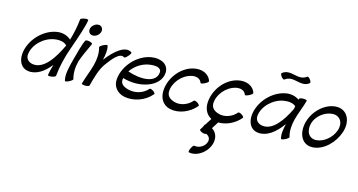

<svg xmlns="http://www.w3.org/2000/svg" viewBox="-124 -1404 4608 2474"><g transform="rotate(15 2180.0 -167.0)"><path d="M696 -791C687 -697 667 -602 639 -506C590 -549 523 -571 447 -558C263 -527 107 -351 91 -172C83 -74 126 12 218 25C330 41 431 -30 516 -136C498 -77 485 -24 481 9C481 17 504 21 532 16C561 11 585 0 585 -9C597 -137 629 -267 675 -397C678 -405 681 -413 684 -422C685 -423 685 -424 686 -425C686 -427 687 -429 687 -431C734 -565 792 -734 800 -809C800 -817 777 -821 749 -816C720 -811 696 -800 696 -791ZM256 -76C198 -84 158 -125 164 -184C177 -314 303 -435 441 -458C507 -469 573 -461 610 -420C526 -240 407 -55 256 -76Z M1002 -709C1007 -730 1003 -749 992 -763C982 -778 964 -786 944 -786C924 -786 902 -778 885 -763C867 -749 854 -730 849 -709C845 -689 848 -670 859 -655C870 -641 887 -633 908 -633C928 -633 949 -641 967 -655C985 -670 997 -689 1002 -709ZM831 -543C800 -482 770 -359 745 -267C718 -166 689 -52 712 25C715 33 739 28 767 14C795 0 815 -18 812 -25C790 -99 793 -182 816 -267C833 -321 886 -438 926 -523C930 -532 912 -543 885 -549C859 -555 835 -552 831 -543Z M1034 0C1062 -104 1093 -226 1151 -306C1222 -405 1308 -511 1371 -465C1377 -460 1399 -476 1419 -500C1440 -523 1451 -546 1445 -551C1355 -617 1219 -503 1115 -365C1132 -437 1142 -509 1125 -559C1122 -566 1098 -561 1070 -547C1043 -533 1022 -516 1025 -508C1047 -435 1041 -351 1019 -267C998 -189 965 -111 942 -33C938 -22 935 -11 932 0C930 9 951 16 979 16C1007 16 1032 9 1034 0Z M1868 -108C1874 -116 1862 -133 1841 -147C1820 -161 1798 -166 1792 -159C1729 -85 1631 -60 1549 -75C1482 -88 1418 -117 1425 -184C1426 -191 1427 -198 1428 -205C1662 -134 1922 -223 1938 -406C1948 -522 1837 -580 1708 -558C1524 -527 1368 -351 1352 -172C1343 -69 1409 6 1508 25C1629 47 1775 3 1868 -108ZM1702 -458C1786 -472 1872 -464 1865 -394C1852 -253 1653 -241 1470 -305C1522 -382 1609 -442 1702 -458Z M2507 -452C2478 -545 2377 -585 2265 -557C2094 -514 1970 -336 1970 -169C1970 -73 2022 4 2113 24C2229 50 2369 -1 2459 -108C2466 -116 2454 -133 2433 -147C2412 -161 2390 -166 2383 -159C2324 -89 2232 -59 2158 -75C2096 -89 2043 -123 2043 -187C2044 -305 2143 -428 2268 -459C2333 -475 2392 -454 2407 -401C2410 -394 2434 -399 2462 -413C2490 -427 2510 -444 2507 -452Z M3098 -452C3069 -545 2968 -585 2856 -557C2685 -514 2561 -336 2561 -169C2561 -89 2598 -22 2662 10L2606 99C2600 99 2590 115 2583 137L2558 177C2553 186 2568 200 2592 210C2616 219 2640 220 2645 212C2683 227 2707 258 2697 302C2682 368 2602 416 2538 400C2530 398 2513 419 2500 446C2487 474 2484 498 2492 500C2605 527 2743 425 2769 298C2785 221 2756 157 2700 123L2758 31C2861 33 2974 -17 3050 -108C3057 -116 3045 -133 3024 -147C3003 -161 2981 -166 2974 -159C2915 -89 2823 -59 2749 -75C2687 -89 2634 -123 2634 -187C2635 -305 2734 -428 2859 -459C2924 -475 2983 -454 2998 -401C3001 -394 3025 -399 3053 -413C3081 -427 3101 -444 3098 -452Z M3439 -724C3546 -809 3662 -679 3769 -764C3777 -770 3771 -791 3756 -811C3741 -831 3722 -842 3715 -836C3607 -751 3492 -881 3384 -796C3376 -790 3382 -769 3397 -749C3412 -729 3431 -718 3439 -724ZM3695 -25C3673 -98 3679 -182 3701 -267C3725 -356 3764 -444 3788 -533C3790 -542 3769 -549 3741 -549C3713 -549 3688 -542 3686 -533C3685 -529 3684 -524 3683 -520C3635 -553 3575 -569 3508 -558C3324 -527 3168 -351 3152 -172C3144 -74 3187 12 3279 25C3404 42 3515 -47 3607 -175C3589 -100 3578 -26 3595 25C3598 33 3622 28 3650 14C3678 0 3698 -18 3695 -25ZM3317 -76C3259 -84 3219 -125 3225 -184C3238 -314 3364 -435 3502 -458C3564 -468 3625 -462 3663 -428C3661 -415 3659 -402 3656 -389C3573 -219 3459 -56 3317 -76Z M4021 25C4164 15 4294 -117 4343 -264C4397 -425 4322 -569 4169 -559C4022 -549 3887 -417 3847 -269C3846 -269 3846 -268 3846 -267C3804 -107 3871 36 4021 25ZM3917 -267C3945 -368 4048 -450 4152 -457C4255 -464 4310 -374 4273 -269C4238 -168 4139 -83 4038 -76C3937 -69 3888 -161 3917 -267Z"/></g></svg>

Font: Nupuram Medium Oblique
Style: Regular
Weight: 500
Designer: Santhosh Thottingal (santhosh.thottingal@gmail.com)
Foundry: SMC
Version: Version 1.000